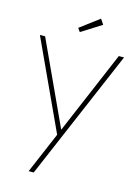

<svg xmlns="http://www.w3.org/2000/svg" viewBox="-139 -767 788 1102"><g transform="rotate(15 255.0 -216.5)"><path d="M5 -512H36L264 -18L474 -512H505L175 260H145L249 16ZM320 -693 341 -662 222 -587 207 -608Z"/></g></svg>

Font: Spartan MB
Style: Regular
Weight: 250
Designer: Matt Bailey
Foundry: Matt Bailey
Version: Version 1.000